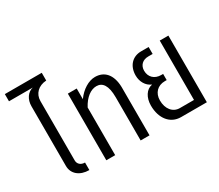

<svg xmlns="http://www.w3.org/2000/svg" viewBox="-141 -1158 1693 1482"><g transform="rotate(-30 705.0 -417.0)"><path d="M284 0V-67C247 -67 223 -89 223 -121V-650C223 -715 270 -761 341 -765V-834H12V-770H224C176 -759 143 -711 143 -650V-118C143 -47 200 0 284 0Z M741 -385V0H820V-431C817 -544 762 -601 680 -601C623 -601 559 -562 514 -499V-594H435V0H514V-425C552 -497 604 -534 654 -534C707 -534 741 -491 741 -385Z M1101 0H1331V-594H1254V-65H1128C1066 -65 1024 -117 1024 -193C1024 -259 1067 -303 1131 -303H1148V-358H1131C1072 -358 1033 -396 1033 -452C1033 -501 1066 -532 1116 -532H1155V-594H1088C1010 -594 958 -538 958 -453C958 -397 987 -349 1031 -331V-329C979 -319 944 -265 944 -193C944 -77 1007 0 1101 0Z"/></g></svg>

Font: Vanilla Cream Book
Style: Regular
Weight: 400
Designer: Jeremy Tribby, Jinavaṁso
Foundry: Tribby Type
Version: Version 1.422;Glyphs 3.1.2 (3151)